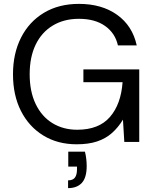

<svg xmlns="http://www.w3.org/2000/svg" viewBox="-20 -732 798 990"><path d="M375 12Q277 12 203 -33.5Q129 -79 88 -160Q47 -241 47 -349Q47 -456 88.5 -538Q130 -620 206.5 -666Q283 -712 387 -712Q505 -712 584 -655.5Q663 -599 685 -498H588Q574 -561 522 -598Q470 -635 387 -635Q310 -635 252.5 -600.5Q195 -566 164 -502Q133 -438 133 -349Q133 -260 164 -195.5Q195 -131 250.5 -97Q306 -63 378 -63Q490 -63 547 -129Q604 -195 612 -308H410V-374H698V0H621L614 -115Q589 -74 556.5 -45.5Q524 -17 480 -2.5Q436 12 375 12ZM331 238V198Q356 198 366.5 183.5Q377 169 377 141V127H332V50H418Q423 70 425 89Q427 108 427 124Q427 184 402 211Q377 238 331 238Z"/></svg>

Font: DM Sans 16pt
Style: Regular
Weight: 400
Version: Version 4.004;gftools[0.9.30]